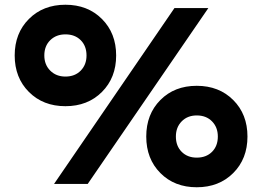

<svg xmlns="http://www.w3.org/2000/svg" viewBox="-20 -776 1106 810"><path d="M810 -414Q904 -414 964 -354Q1024 -294 1024 -200Q1024 -106 964 -46Q904 14 810 14Q716 14 656.5 -46Q597 -106 597 -200Q597 -294 656.5 -354Q716 -414 810 -414ZM810 -289Q771 -289 746.5 -264Q722 -239 722 -200Q722 -160 746.5 -135.5Q771 -111 810 -111Q850 -111 874.5 -135.5Q899 -160 899 -200Q899 -239 874.5 -264Q850 -289 810 -289ZM256 -756Q350 -756 410 -696Q470 -636 470 -542Q470 -448 410 -388Q350 -328 256 -328Q162 -328 102 -388Q42 -448 42 -542Q42 -636 102 -696Q162 -756 256 -756ZM256 -631Q217 -631 192 -606.5Q167 -582 167 -542Q167 -503 192 -478Q217 -453 256 -453Q296 -453 320.5 -478Q345 -503 345 -542Q345 -582 320.5 -606.5Q296 -631 256 -631ZM859 -742 350 0H208L716 -742Z"/></svg>

Font: Metropolitano
Style: Bold
Weight: 700
Designer: Fonts by Alex Slobzheninov & Chris M. Simpson / Changes by Cristiano Sobral
Foundry: Fonts by Alex Slobzheninov & Chris M. Simpson / Changes by Cristiano Sobral
Version: Version 1.00;August 30, 2020;FontCreator 13.0.0.2681 64-bit